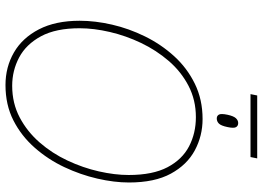

<svg xmlns="http://www.w3.org/2000/svg" viewBox="-152 -818 980 717"><g transform="rotate(90 338.5 -459.0)"><path d="M331 -904 336 -929H571L566 -904ZM422 -778Q412 -778 407.5 -786Q403 -794 408 -818Q413 -841 421 -849.5Q429 -858 439 -858Q450 -858 454.5 -849.5Q459 -841 454 -818Q449 -794 441 -786Q433 -778 422 -778ZM297 11Q230 11 175.5 -20.5Q121 -52 89 -114Q57 -176 57 -266Q57 -324 71.5 -387Q86 -450 115.5 -510Q145 -570 189 -618.5Q233 -667 292 -696Q351 -725 424 -725Q487 -725 541 -696Q595 -667 628 -606.5Q661 -546 661 -450Q661 -395 646.5 -332Q632 -269 603.5 -208.5Q575 -148 531 -98Q487 -48 429 -18.5Q371 11 297 11ZM300 -14Q365 -14 418 -42Q471 -70 511.5 -116.5Q552 -163 579 -220.5Q606 -278 619.5 -337.5Q633 -397 633 -449Q633 -539 604 -594Q575 -649 526 -674.5Q477 -700 417 -700Q353 -700 300 -672.5Q247 -645 207 -598.5Q167 -552 140 -495.5Q113 -439 99 -379Q85 -319 85 -266Q85 -177 115 -121.5Q145 -66 194 -40Q243 -14 300 -14Z"/></g></svg>

Font: Noto Serif Thin
Style: Italic
Weight: 100
Italic angle: -12°
Designer: Monotype Design Team
Foundry: Monotype Imaging Inc.
Version: Version 2.014; ttfautohint (v1.8.4.7-5d5b)